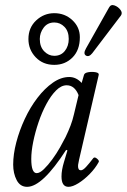

<svg xmlns="http://www.w3.org/2000/svg" viewBox="-20 -710 491 743"><path d="M337 -504Q324 -488 312.5 -495Q301 -502 313 -523L402 -681Q409 -694 423 -689Q437 -684 446 -672Q455 -660 448 -650ZM190 -459Q146 -459 118 -488.5Q90 -518 90 -559Q90 -603 120 -631Q150 -659 190 -659Q231 -659 260 -632Q289 -605 289 -566Q289 -516 260.5 -487.5Q232 -459 190 -459ZM190 -494Q216 -494 231 -513Q246 -532 246 -559Q246 -589 229.5 -606Q213 -623 190 -623Q164 -623 149 -603Q134 -583 134 -559Q134 -529 151 -511.5Q168 -494 190 -494ZM85 13Q58 13 44.5 -13Q31 -39 31 -73Q31 -113 43 -159Q55 -205 76 -250Q97 -295 125 -331.5Q153 -368 184.5 -390Q216 -412 248 -412Q275 -412 296 -389L305 -420Q307 -428 321.5 -430.5Q336 -433 350 -430.5Q364 -428 362 -420L286 -92Q285 -85 283.5 -79Q282 -73 282 -67Q282 -51 293 -51Q301 -51 313 -64Q325 -77 341 -98Q346 -104 355.5 -96Q365 -88 362 -83Q349 -59 327.5 -37Q306 -15 283.5 -1Q261 13 245 13Q218 13 218 -27Q218 -40 220.5 -54Q223 -68 227 -81L241 -128L236 -130Q144 13 85 13ZM122 -40Q134 -40 150 -55.5Q166 -71 182.5 -93.5Q199 -116 212.5 -140Q226 -164 234 -180Q245 -203 253 -224Q261 -245 266 -267L284 -342Q269 -380 238 -380Q217 -380 197 -360Q177 -340 159.5 -307.5Q142 -275 129 -236.5Q116 -198 108.5 -161Q101 -124 101 -95Q101 -40 122 -40Z"/></svg>

Font: Junicode Two Beta Condensed
Style: Italic
Weight: 400
Width: 3
Italic angle: -9°
Version: Version 1.053; ttfautohint (v1.8.4)